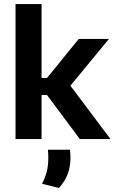

<svg xmlns="http://www.w3.org/2000/svg" viewBox="-20 -681 566 940"><path d="M371 0 210 -216H166.5V-299.5H210.5L365.5 -490.5H513.5L314.5 -249V-275L521 0ZM56 0V-661H183.5V0ZM322.5 52Q323.5 59.5 324.2 69.5Q325 79.5 325 90.5Q325 133.5 312 169.5Q299 205.5 268.5 239.5L185.5 218.5Q201 190.5 208.8 160Q216.5 129.5 216.5 91.5Q216.5 81 216 71.5Q215.5 62 214.5 52Z"/></svg>

Font: Anek Latin Medium SemiBold
Style: Regular
Weight: 600
Version: Version 1.003